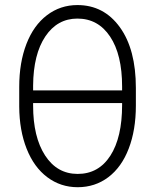

<svg xmlns="http://www.w3.org/2000/svg" viewBox="-20 -741 626 770"><path d="M469.7 -327.6H112.8V-317.4Q112.8 -191.4 160.9 -117.4Q209 -43.5 291.5 -43.5Q375.5 -43.5 422.6 -116.7Q469.7 -189.9 469.7 -319.8ZM112.8 -378.4H469.7V-393.6Q469.7 -522 421.6 -594.2Q373.5 -666.5 290.5 -666.5Q210 -666.5 161.9 -595Q113.8 -523.4 112.8 -397.9ZM524.9 -317.4Q524.9 -219.7 496.3 -145.3Q467.8 -70.8 414.6 -30.5Q361.3 9.8 291.5 9.8Q223.1 9.8 169.7 -30.3Q116.2 -70.3 86.9 -144.3Q57.6 -218.3 57.1 -313.5V-392.6Q57.1 -489.7 85.9 -564.5Q114.7 -639.2 168.2 -679.9Q221.7 -720.7 290.5 -720.7Q396.5 -720.7 460.7 -631.8Q524.9 -543 524.9 -388.2Z"/></svg>

Font: MAUL Condensed Light
Style: Light
Weight: 300
Designer: MAUL
Version: Version 2.137; 2017; ttfautohint (v1.8.3)